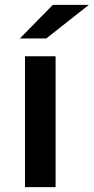

<svg xmlns="http://www.w3.org/2000/svg" viewBox="-20 -764 383 784"><path d="M61 -606.9 195.8 -744.1H342.8L168.9 -606.9ZM82 0V-534.2H207V0Z"/></svg>

Font: Montserrat SemiBold
Style: Regular
Weight: 600
Designer: Julieta Ulanovsky
Foundry: Julieta Ulanovsky
Version: Version 7.200